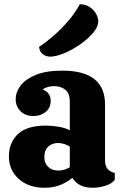

<svg xmlns="http://www.w3.org/2000/svg" viewBox="-20 -878 577 905"><path d="M190 7Q115 7 68.5 -34.5Q22 -76 22 -141Q22 -206 64.5 -246Q107 -286 196 -286Q225 -286 257 -280.5Q289 -275 309 -264V-397Q309 -439 287.5 -455.5Q266 -472 235 -472Q202 -472 181 -456Q201 -449 210 -434.5Q219 -420 219 -403Q219 -370 195.5 -350.5Q172 -331 138 -331Q100 -331 77 -353.5Q54 -376 54 -410Q54 -444 77 -474.5Q100 -505 148.5 -525Q197 -545 274 -545Q475 -545 475 -386V-121Q475 -73 521 -63V-31Q508 -12 477 -2.5Q446 7 417 7Q349 7 321 -40Q301 -22 268 -7.5Q235 7 190 7ZM255 -74Q269 -74 284 -78.5Q299 -83 309 -90V-187Q299 -194 283.5 -199Q268 -204 253 -204Q227 -204 208 -187.5Q189 -171 189 -136Q189 -109 207 -91.5Q225 -74 255 -74ZM217 -611Q198 -611 182.5 -622Q167 -633 164 -657Q196 -678 232 -709Q268 -740 301 -778.5Q334 -817 356 -858Q383 -858 402.5 -845Q422 -832 432.5 -813.5Q443 -795 443 -778Q443 -751 418 -722Q393 -693 356 -667.5Q319 -642 281 -626.5Q243 -611 217 -611Z"/></svg>

Font: Calistoga
Style: Regular
Weight: 400
Designer: Yvonne Schuttler, Eben Sorkin
Foundry: www.sorkintype.com
Version: Version 1.010; ttfautohint (v1.8.4.7-5d5b)